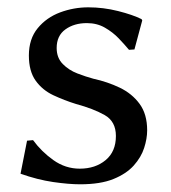

<svg xmlns="http://www.w3.org/2000/svg" viewBox="-20 -485 460 516"><path d="M52.7 -106.9 68.8 -108.4Q91.3 -77.6 123.5 -54.7Q155.8 -31.7 194.3 -31.7Q236.3 -31.7 263.9 -54.7Q291.5 -77.6 291.5 -119.6Q291.5 -158.7 261.2 -175.8Q231 -192.9 184.1 -205.6Q152.8 -215.3 123.5 -229Q94.2 -242.7 75.9 -268.1Q57.6 -293.5 57.6 -335.9Q57.6 -380.4 81.3 -409.2Q105 -438 141.6 -451.7Q178.2 -465.3 217.3 -465.3Q257.8 -465.3 297.4 -455.3Q336.9 -445.3 360.4 -433.6L362.3 -430.2L341.3 -352.1L326.7 -351.1Q314.5 -365.7 298.8 -382.1Q283.2 -398.4 262 -410.6Q240.7 -422.9 213.4 -422.9Q179.2 -422.9 155.8 -406Q132.3 -389.2 132.3 -356Q132.3 -329.6 148.7 -313Q165 -296.4 188 -287.6Q210.9 -278.8 231 -273.4Q269 -265.1 302 -249.3Q335 -233.4 355.2 -205.8Q375.5 -178.2 375.5 -134.8Q375.5 -112.3 367.4 -87.4Q359.4 -62.5 339.6 -40.3Q319.8 -18.1 284.9 -3.9Q250 10.3 195.3 10.3Q165 10.3 122.8 4.2Q80.6 -2 35.2 -18.1Z"/></svg>

Font: Kurinto Seri
Style: Regular
Weight: 400
Designer: Kurinto was developed by Clint Goss from a range of fonts that are compatible with the SIL Open Font License Version 1.1
Foundry: Clinton F. Goss
Version: Version 2.196; July 25, 2020